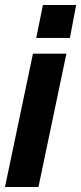

<svg xmlns="http://www.w3.org/2000/svg" viewBox="-48 -749 325 769"><path d="M97 -597 124 -729H257L232 -597ZM-28 0 84 -534H218L106 0Z"/></svg>

Font: Mona Sans Condensed
Style: Bold Italic
Weight: 700
Width: 3
Italic angle: -11.7°
Designer: Deni Anggara
Foundry: GitHub
Version: Version 1.001; ttfautohint (v1.8.4.7-5d5b);gftools[0.9.31]